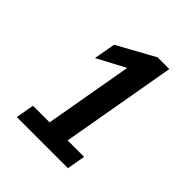

<svg xmlns="http://www.w3.org/2000/svg" viewBox="-194 -824 948 948"><g transform="rotate(45 280.0 -350.0)"><path d="M94 -96H210L291 -557L144 -479L164 -592L360 -700H442L336 -96H451L434 0H77Z"/></g></svg>

Font: Sarabun SemiBold
Style: Italic
Weight: 600
Italic angle: -10°
Designer: Suppakit Chalermlarp | Katatrad Co.,Ltd.
Foundry: Cadson Demak Co.,Ltd.
Version: Version 1.000; ttfautohint (v1.6)